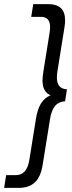

<svg xmlns="http://www.w3.org/2000/svg" viewBox="-27 -794 349 935"><path d="M63 121C132 121 169 86 181 7L216 -210C225 -272 249 -298 290 -301L299 -359C266 -361 250 -379 250 -418C250 -427 251 -438 253 -449L287 -661C289 -673 290 -685 290 -695C290 -749 263 -774 205 -774H135L125 -712H171C202 -712 217 -696 217 -662C217 -655 216 -647 215 -638L184 -444C182 -429 180 -415 180 -403C180 -364 193 -342 219 -330C180 -313 158 -279 148 -215L116 -16C108 35 86 59 49 59H3L-7 121Z"/></svg>

Font: Arthouse Owned
Style: Italic
Weight: 400
Italic angle: -10°
Designer: Jeremy Tribby
Foundry: Tribby Type
Version: Version 1.000;PS 001.000;hotconv 1.0.88;makeotf.lib2.5.64775